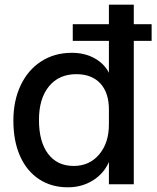

<svg xmlns="http://www.w3.org/2000/svg" viewBox="-20 -785 667 818"><path d="M37 -271Q37 -356 68 -421.5Q99 -487 155.5 -523.5Q212 -560 286 -560Q341 -560 382.5 -537Q424 -514 444 -475V-611H290V-682H444V-765H550V-682H626V-611H550V0H444V-95Q423 -46 376 -16.5Q329 13 269 13Q199 13 146.5 -21.5Q94 -56 65.5 -120Q37 -184 37 -271ZM294 -78Q361 -78 402.5 -127Q444 -176 444 -255V-318Q444 -390 407.5 -429.5Q371 -469 305 -469Q231 -469 188.5 -417Q146 -365 146 -274Q146 -181 185 -129.5Q224 -78 294 -78Z"/></svg>

Font: Application Medium
Style: Regular
Weight: 500
Designer: Wei Huang
Foundry: Wei Huang
Version: Version 0.012